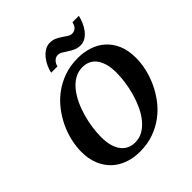

<svg xmlns="http://www.w3.org/2000/svg" viewBox="-245 -1100 1281 1281"><g transform="rotate(-45 396.0 -459.0)"><path d="M63 -266.1Q63 -314 75 -366.7Q86.9 -419.4 110.8 -470.5Q134.8 -521.5 170.4 -567.6Q206.1 -613.8 253.2 -648.7Q300.3 -683.6 359.4 -704.3Q418.5 -725.1 488.8 -725.1Q543.9 -725.1 594 -709Q644 -692.9 682.1 -659.2Q720.2 -625.5 742.7 -573.7Q765.1 -522 765.1 -450.2Q765.1 -404.3 753.7 -352.1Q742.2 -299.8 719 -248.5Q695.8 -197.3 660.9 -150.4Q626 -103.5 578.9 -67.6Q531.7 -31.7 472.4 -10.3Q413.1 11.2 341.8 11.2Q282.7 11.2 231.7 -6.6Q180.7 -24.4 143.3 -59.6Q106 -94.7 84.5 -146.5Q63 -198.2 63 -266.1ZM226.1 -242.2Q226.1 -192.9 236.6 -157.5Q247.1 -122.1 265.4 -99.4Q283.7 -76.7 308.6 -65.9Q333.5 -55.2 361.8 -55.2Q403.3 -55.2 437.3 -75.2Q471.2 -95.2 498 -128.7Q524.9 -162.1 544.7 -205.3Q564.5 -248.5 577.4 -294.9Q590.3 -341.3 596.7 -387.5Q603 -433.6 603 -473.1Q603 -522 592.8 -557.1Q582.5 -592.3 564.7 -615.2Q546.9 -638.2 522 -649.2Q497.1 -660.2 467.8 -660.2Q426.3 -660.2 392.3 -640.1Q358.4 -620.1 331.5 -586.7Q304.7 -553.2 284.7 -510Q264.6 -466.8 251.7 -420.2Q238.8 -373.5 232.4 -327.4Q226.1 -281.2 226.1 -242.2ZM578.1 -866.2Q590.8 -866.2 600.1 -870.6Q609.4 -875 616 -882.3Q622.6 -889.6 626.7 -899.2Q630.9 -908.7 633.3 -918.9H693.4Q688 -895 677 -868.9Q666 -842.8 649.7 -821Q633.3 -799.3 611.6 -785.2Q589.8 -771 563 -771Q536.1 -771 514.6 -780.8Q493.2 -790.5 475.1 -802.5Q457 -814.5 441.2 -824.2Q425.3 -834 409.2 -834Q398.9 -834 389.6 -829.6Q380.4 -825.2 373 -817.9Q365.7 -810.5 360.8 -801Q356 -791.5 354 -781.2H294.4Q298.8 -803.7 310.3 -829.8Q321.8 -856 339.4 -877.9Q356.9 -899.9 379.6 -914.6Q402.3 -929.2 429.2 -929.2Q455.6 -929.2 476.3 -919.4Q497.1 -909.7 514.4 -897.7Q531.7 -885.7 547.1 -876Q562.5 -866.2 578.1 -866.2Z"/></g></svg>

Font: Droid Serif
Style: Bold Italic
Weight: 700
Italic angle: -12°
Designer: Monotype Design team
Foundry: Monotype Imaging Inc.
Version: Version 1.03